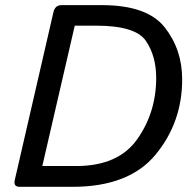

<svg xmlns="http://www.w3.org/2000/svg" viewBox="-20 -720 727 740"><path d="M55.2 0Q30.8 0 37.1 -26.9L186 -673.3Q192.4 -700.2 216.8 -700.2H372.6Q547.4 -700.2 614.7 -614.7Q682.1 -529.3 682.1 -414.1Q682.1 -248 579.6 -124Q477.1 0 259.8 0ZM143.1 -80.1H273.9Q436 -80.1 509 -183.6Q582 -287.1 582 -419.9Q582 -503.9 542.2 -562.5Q502.4 -621.1 350.1 -621.1H268.1Z"/></svg>

Font: Istok Web
Style: Italic
Weight: 400
Italic angle: -13°
Designer: Andrey V. Panov
Foundry: Andrey V. Panov
Version: Version 1.0.2g